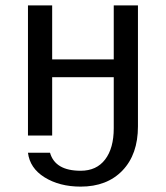

<svg xmlns="http://www.w3.org/2000/svg" viewBox="-20 -504 617 714"><path d="M493 -34Q493 70 435.5 130Q378 190 280 190Q201 190 145 155Q91 121 84 64H166Q185 131 280 131Q339 131 371 89Q403 47 403 -27V-217H174V0H84V-484H174V-283H403V-484H493Z"/></svg>

Font: Play
Style: Regular
Weight: 400
Designer: Jonas Hecksher (Cyrillic expansion: Cyreal)
Foundry: Jonas Hecksher, Playtype, e-types AS
Version: Version 2.101; ttfautohint (v1.5.65-e2d9)